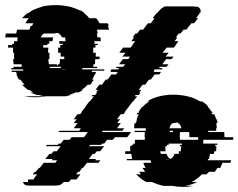

<svg xmlns="http://www.w3.org/2000/svg" viewBox="-29 -725 931 750"><path d="M80 -374Q68 -383 57 -394H67Q63 -398 59 -404H58L51 -414H45Q42 -419 39.5 -424Q37 -429 35 -434H37L34 -444H17Q17 -446 16.5 -447Q16 -448 16 -449H62Q62 -452 61 -454H16Q16 -457 15 -459H24Q24 -462 23 -464H56L55 -474H24V-476Q23 -481 23 -485.5Q23 -490 22 -494H27Q26 -496 26 -499Q26 -502 26 -504V-519H22V-539H2L3 -549H19V-554H26V-564H39V-573Q40 -575 40 -579H-9L-6 -594H34Q35 -598 36 -601.5Q37 -605 38 -609H86Q87 -613 88.5 -616.5Q90 -620 91 -624H96Q98 -629 101 -634H70Q73 -639 76.5 -644.5Q80 -650 84 -654H57Q62 -659 67.5 -664.5Q73 -670 79 -674H82Q86 -677 89.5 -679.5Q93 -682 97 -684H96Q115 -693 136 -699H134Q158 -705 188 -705Q218 -705 242 -699H244Q265 -693 284 -684H286Q290 -682 293.5 -679.5Q297 -677 301 -674H299Q310 -666 320 -654H346Q351 -650 354 -644.5Q357 -639 360 -634H391Q393 -632 394 -629Q395 -626 396 -624H392Q394 -620 395 -616.5Q396 -613 397 -609H349Q351 -605 351.5 -601.5Q352 -598 353 -594H349L352 -579H364V-573Q364 -571 364.5 -568.5Q365 -566 365 -564H340V-554H353V-549H343Q344 -547 344 -544Q344 -541 344 -539H335V-519H345V-504H360Q360 -502 360 -499Q360 -496 359 -494H343Q343 -490 342.5 -485.5Q342 -481 342 -476Q342 -475 341.5 -475Q341 -475 341 -474H336L335 -464H351Q350 -462 350 -459H293Q292 -457 292 -454H379Q378 -452 378 -449H331Q330 -447 330 -444H346L343 -434H341Q339 -429 336.5 -424Q334 -419 331 -414H337L331 -404Q327 -398 323 -394H313Q304 -383 290 -374H295Q291 -371 287 -368.5Q283 -366 278 -364H266Q260 -361 253.5 -358.5Q247 -356 241 -354H248Q244 -353 238.5 -351.5Q233 -350 228 -349H151Q141 -347 130 -346Q119 -345 108 -345Q97 -345 86 -346Q75 -347 65 -349H142Q137 -350 132 -351.5Q127 -353 122 -354H115Q100 -359 90 -364H102Q98 -366 93.5 -368.5Q89 -371 85 -374ZM483 -209 468 -189H420L412 -179H389L378 -164H370L366 -159H323L319 -154H378L362 -134H349L341 -124H333L318 -104H346L343 -99H363L356 -89H311L295 -69H292L281 -54H276L268 -44H285L270 -24H248L244 -19Q243 -17 240 -14H220Q214 -7 207 -3.5Q200 0 188 0H84Q64 0 61 -14H81Q81 -16 80.5 -17.5Q80 -19 80 -20Q80 -21 80.5 -22Q81 -23 81 -24H103Q103 -28 106 -31L116 -44H99L107 -54H111L123 -69H126L142 -89H187L194 -99H173L177 -104H148L164 -124H172L180 -134H193L208 -154H150L154 -159H197L200 -164H208L220 -179H243L251 -189H299L314 -209H199L203 -214H280L287 -224H259L274 -244H259L271 -259H259L274 -279H284L292 -289H290L306 -309H305L320 -329H322L338 -349H328L332 -354H343L351 -364H346L354 -374H344L359 -394H369L377 -404H376L384 -414H391L406 -434H424L431 -444H402L406 -449H402L406 -454H433L437 -459H423L427 -464H452L460 -474H436L451 -494H472L479 -504H449L461 -519H437L452 -539H481L489 -549H488L491 -554H492L499 -564H484L495 -579H489L500 -594H507L518 -609H530L541 -624L549 -634H560L575 -654H567L583 -674H585L591 -681L593 -684H594Q603 -696 616 -699H608Q611 -700 619 -700H723Q728 -700 731 -699H740Q753 -696 755 -684H754Q755 -683 755 -680Q755 -680 753 -674H751L748 -669L737 -654H745L729 -634H718L711 -624H710L699 -609H688L676 -594H669L658 -579H664L653 -564H668L661 -554L657 -549H658L650 -539H622L606 -519H630L618 -504H649L641 -494H620L605 -474H629L622 -464H596L592 -459H606L603 -454H575L571 -449H575L571 -444H600L593 -434H575L560 -414H553L545 -404H546L538 -394H528L513 -374H523L515 -364H520L513 -354H501L497 -349H507L491 -329H490L474 -309H475L459 -289H461L453 -279H443L428 -259H440L429 -244H443L428 -224H456L449 -214H372L369 -209ZM161 -483Q161 -477 162 -474H193Q194 -472 194.5 -470.5Q195 -469 196 -467Q197 -469 197 -470.5Q197 -472 198 -474H203Q204 -476 204 -478.5Q204 -481 205 -483V-494H222V-504H208V-519H198V-539H207Q206 -541 206 -544Q206 -547 206 -549H216V-554H203L202 -564H227V-566Q227 -570 226.5 -573Q226 -576 225 -579H213Q208 -590 200 -594H204Q198 -596 193 -596Q189 -596 183 -594H143Q135 -590 130 -579H179Q178 -576 177.5 -573Q177 -570 176 -566V-564H164Q163 -562 163 -559Q163 -556 163 -554H156V-549H140V-539H160Q159 -534 159 -529Q159 -524 159 -519H164V-494H160Q160 -487 161 -483ZM164 -464Q166 -460 168 -459H206Q208 -460 210 -464ZM220 -453Q225 -453 228 -454H213Q215 -453 220 -453ZM882 -179H765V-164H820V-159H812V-154H816Q816 -150 816 -144.5Q816 -139 815 -134H808Q808 -132 807.5 -130Q807 -128 807 -126V-124H791Q790 -119 789.5 -114Q789 -109 787 -104H784L782 -99H874L871 -89H840Q838 -84 836 -79Q834 -74 831 -69H820Q818 -65 815.5 -61.5Q813 -58 810 -54H787L778 -44H759Q750 -33 736 -24Q732 -21 728 -18.5Q724 -16 719 -14H741Q722 -4 696 1H729Q719 3 708 4Q697 5 686 5Q675 5 664 4Q653 3 643 1H610Q586 -4 565 -14H543Q535 -18 526 -24Q514 -33 503 -44H522Q520 -46 518 -49Q516 -52 514 -54H538Q535 -58 532.5 -61.5Q530 -65 528 -69H540Q534 -78 531 -89H562L559 -99H467Q467 -101 466.5 -102Q466 -103 466 -104H487L484 -124H460V-134H480Q480 -139 479.5 -144.5Q479 -150 479 -154H485V-159H492V-164H498V-179H536Q537 -181 537 -184Q537 -187 537 -189H536Q536 -194 536 -199Q536 -204 537 -209H497V-214H540Q540 -220 541 -223V-224H495Q495 -229 495.5 -234.5Q496 -240 497 -244H502Q503 -248 504 -251.5Q505 -255 506 -259H505Q507 -264 508.5 -269.5Q510 -275 513 -279H504L507 -284H512L515 -289H513Q520 -301 528 -309H530Q539 -320 555 -329H546Q568 -343 595 -349H594Q602 -351 609.5 -352Q617 -353 625 -354H624Q629 -355 635 -355Q641 -355 647 -355Q653 -355 659 -355Q665 -355 670 -354H671Q679 -353 687 -352Q695 -351 702 -349H703Q730 -343 752 -329H760Q767 -325 773 -320Q779 -315 784 -309H782Q790 -301 797 -289H799L802 -284H797Q799 -280 799 -279H808Q813 -268 816 -259H817Q819 -255 819.5 -251.5Q820 -248 821 -244H815Q817 -240 817 -234.5Q817 -229 818 -224H815V-223Q815 -221 815.5 -218.5Q816 -216 816 -214H784Q784 -211 785 -209H847Q847 -204 847.5 -199Q848 -194 848 -189H882ZM646 -244Q637 -240 633 -224H680Q676 -240 666 -244H672Q666 -246 661 -246Q657 -246 651 -244ZM634 -214V-209H647V-214ZM674 -179H745V-189H711Q711 -194 710.5 -199.5Q710 -205 710 -209H674Q674 -205 673.5 -199.5Q673 -194 673 -189H674ZM682 -159V-164H630V-159H623V-154H617Q617 -149 617 -144Q617 -139 618 -134H597V-133Q598 -131 598 -128.5Q598 -126 599 -124H622Q625 -110 637 -104Q649 -110 652 -124H669Q670 -127 670 -133V-134H677Q678 -139 678 -144Q678 -149 679 -154H674V-159ZM617 -104Q620 -103 625 -103Q630 -103 632 -104Z"/></svg>

Font: Rubik Glitch
Style: Regular
Weight: 400
Designer: Hubert and Fischer, NaN
Foundry: Hubert and Fischer, NaN
Version: Version 2.200